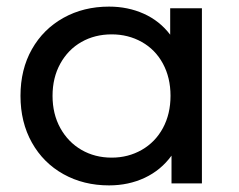

<svg xmlns="http://www.w3.org/2000/svg" viewBox="-20 -555 722 581"><path d="M591 -530V0H499V-84Q467 -40 418 -17Q369 6 310 6Q233 6 172 -28Q111 -62 76.5 -123.5Q42 -185 42 -265Q42 -345 76.5 -406Q111 -467 172 -501Q233 -535 310 -535Q367 -535 415 -513.5Q463 -492 495 -450V-530ZM496 -265Q496 -320 473 -362.5Q450 -405 409 -428Q368 -451 318 -451Q267 -451 226.5 -428Q186 -405 162.5 -362.5Q139 -320 139 -265Q139 -210 162.5 -167.5Q186 -125 226.5 -101.5Q267 -78 318 -78Q368 -78 409 -101.5Q450 -125 473 -167.5Q496 -210 496 -265Z"/></svg>

Font: CMG Sans Medium
Style: Regular
Weight: 500
Designer: Julieta Ulanovsky
Foundry: Julieta Ulanovsky
Version: Version 7.200